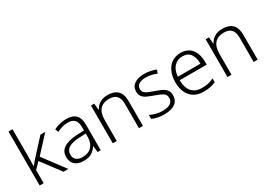

<svg xmlns="http://www.w3.org/2000/svg" viewBox="-3 -1546 3246 2341"><g transform="rotate(-30 1620.0 -375.0)"><path d="M87.9 0V-759.8H144V-374Q144 -357.9 143.8 -341.3Q143.6 -324.7 143.1 -307.6Q142.6 -290.5 142.3 -273.2Q142.1 -255.9 142.1 -238.8H143.1Q155.8 -254.9 172.4 -275.4Q189 -295.9 204.1 -312L405.8 -532.2H474.1L263.7 -304.2L491.7 0H423.8L224.1 -266.1L144 -184.1V0Z M769.5 -541Q859.4 -541 903.6 -497.1Q947.8 -453.1 947.8 -357.9V0H904.3L893.6 -89.8H891.6Q863.8 -44.9 821.5 -17.6Q779.3 9.8 705.6 9.8Q629.4 9.8 585 -28.1Q540.5 -65.9 540.5 -139.2Q540.5 -217.8 605 -259.8Q669.4 -301.8 794.4 -307.1L891.6 -312V-349.1Q891.6 -428.2 860.1 -460.7Q828.6 -493.2 767.6 -493.2Q726.6 -493.2 688.5 -482.7Q650.4 -472.2 612.3 -452.1L594.7 -498Q631.3 -517.1 676.5 -529.1Q721.7 -541 769.5 -541ZM891.6 -216.8V-268.1L801.8 -264.2Q699.7 -259.8 649.7 -229.5Q599.6 -199.2 599.6 -138.2Q599.6 -88.9 630.6 -63.5Q661.6 -38.1 715.3 -38.1Q798.3 -38.1 844 -85Q889.6 -131.8 891.6 -216.8Z M1355 -542Q1446.3 -542 1494.1 -495.1Q1542 -448.2 1542 -348.1V0H1485.4V-344.2Q1485.4 -419.9 1450.7 -456.1Q1416 -492.2 1349.1 -492.2Q1173.3 -492.2 1173.3 -290V0H1117.2V-532.2H1163.1L1171.4 -439.9H1175.3Q1196.3 -483.9 1241.7 -512.9Q1287.1 -542 1355 -542Z M2046.9 -141.1Q2046.9 -67.9 1993.4 -29.1Q1939.9 9.8 1840.8 9.8Q1784.7 9.8 1742.2 0Q1699.7 -9.8 1670.9 -23.9V-79.1Q1706.1 -61 1751 -49.6Q1795.9 -38.1 1842.8 -38.1Q1920.9 -38.1 1955.8 -64.5Q1990.7 -90.8 1990.7 -137.2Q1990.7 -181.2 1954.3 -204.6Q1918 -228 1844.7 -252.9Q1820.3 -261.2 1798.6 -270Q1776.9 -278.8 1758.3 -287.1Q1720.7 -304.2 1699.7 -331.5Q1678.7 -358.9 1678.7 -405.8Q1678.7 -470.2 1730.7 -506.1Q1782.7 -542 1870.1 -542Q1918 -542 1959.5 -532.5Q2001 -522.9 2034.7 -508.8L2015.1 -461.9Q1983.9 -476.1 1944.8 -485.1Q1905.8 -494.1 1866.7 -494.1Q1803.7 -494.1 1768.8 -472.2Q1733.9 -450.2 1733.9 -408.2Q1733.9 -376 1751 -357.4Q1768.1 -338.9 1800 -325.4Q1832 -312 1877.9 -295.9Q1923.8 -280.3 1963.4 -262.2Q2002 -244.1 2024.4 -216.1Q2046.9 -188 2046.9 -141.1Z M2382.3 -542Q2450.7 -542 2496.6 -510.7Q2543 -479.5 2565.7 -424.3Q2588.4 -369.1 2588.4 -297.9V-257.8H2208.5Q2208.5 -152.8 2257.6 -96.4Q2306.6 -40 2398.4 -40Q2448.2 -40 2485.4 -48.1Q2522.5 -56.2 2566.4 -76.2V-23.9Q2526.4 -5.9 2487.3 2Q2448.2 9.8 2396.5 9.8Q2277.3 9.8 2213.4 -63.2Q2149.4 -136.2 2149.4 -262.2Q2149.4 -343.3 2177.2 -406.7Q2204.6 -470.7 2256.6 -506.3Q2308.6 -542 2382.3 -542ZM2381.3 -494.1Q2308.6 -494.1 2262.9 -445.1Q2217.3 -396 2209.5 -306.2H2528.3Q2528.3 -390.1 2492.9 -442.1Q2457.5 -494.1 2381.3 -494.1Z M2970.2 -542Q3061.5 -542 3109.4 -495.1Q3157.2 -448.2 3157.2 -348.1V0H3100.6V-344.2Q3100.6 -419.9 3065.9 -456.1Q3031.2 -492.2 2964.4 -492.2Q2788.6 -492.2 2788.6 -290V0H2732.4V-532.2H2778.3L2786.6 -439.9H2790.5Q2811.5 -483.9 2856.9 -512.9Q2902.3 -542 2970.2 -542Z"/></g></svg>

Font: Nokora Light
Style: Regular
Weight: 300
Designer: Danh Hong
Version: Version 8.000; ttfautohint (v1.8.3)